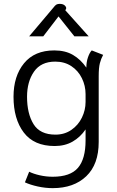

<svg xmlns="http://www.w3.org/2000/svg" viewBox="-20 -756 604 994"><path d="M109 188 131 133Q153 144 186 151.5Q219 159 253 159Q344 159 383.5 113Q423 67 423 -29V-86Q396 -46 356 -23Q316 0 263 0Q156 0 103 -70Q50 -140 50 -255Q50 -362 104.5 -428.5Q159 -495 261 -495Q318 -495 358 -471.5Q398 -448 427 -406Q427 -435 435.5 -459.5Q444 -484 455 -495L514 -472Q503 -452 497 -428.5Q491 -405 491 -362V-21Q491 95 426.5 156.5Q362 218 253 218Q215 218 176 209.5Q137 201 109 188ZM423 -228V-269Q423 -312 404 -351Q385 -390 349.5 -413.5Q314 -437 266 -437Q192 -437 156 -385Q120 -333 120 -255Q120 -168 153.5 -113.5Q187 -59 267 -59Q314 -59 349.5 -83.5Q385 -108 404 -147Q423 -186 423 -228ZM256 -716Q265 -728 271.5 -732Q278 -736 289 -736Q308 -736 317 -726Q326 -716 321 -708L318 -703L439 -568H365L283 -671L204 -568H131Z"/></svg>

Font: Niramit Light
Style: Regular
Weight: 300
Designer: Katatrad Aksorn Co.,Ltd.
Foundry: Cadson Demak Co.,Ltd.
Version: Version 1.000; ttfautohint (v1.6)